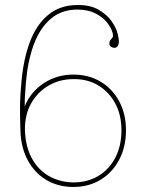

<svg xmlns="http://www.w3.org/2000/svg" viewBox="-20 -724 580 762"><path d="M271 18Q211 18 164.5 -9.5Q118 -37 90.5 -87.5Q63 -138 61 -207Q61 -208 61 -210Q59 -267 59.5 -299.5Q60 -332 61.5 -353.5Q63 -375 65 -398Q73 -490 99 -558.5Q125 -627 172 -665.5Q219 -704 287 -704Q337 -705 371 -685.5Q405 -666 423.5 -639Q442 -612 447 -590Q452 -568 452 -558.5Q452 -549 447 -541Q440 -531 426.5 -535.5Q413 -540 414 -553Q415 -562 419 -566Q423 -570 426.5 -575Q430 -580 427 -593Q422 -613 405 -634.5Q388 -656 358.5 -671Q329 -686 287 -686Q224 -686 181 -649Q138 -612 114 -547Q90 -482 83 -398Q82 -379 80 -357Q78 -335 78 -302Q102 -360 154 -394Q206 -428 271 -428Q332 -428 379 -400Q426 -372 453 -322Q480 -272 480 -207Q480 -141 453 -90Q426 -39 379 -10.5Q332 18 271 18ZM271 0Q327 0 370 -25.5Q413 -51 437.5 -98Q462 -145 462 -207Q462 -268 437.5 -313.5Q413 -359 370 -385Q327 -411 271 -410Q218 -410 174 -385Q130 -360 104 -314.5Q78 -269 79 -207Q81 -144 105.5 -97.5Q130 -51 173 -26Q216 -1 271 0Z"/></svg>

Font: Grandiflora One
Style: Regular
Weight: 400
Designer: Haesung Cho
Foundry: JAMO
Version: Version 1.000; ttfautohint (v1.8.4.7-5d5b);gftools[0.9.28]